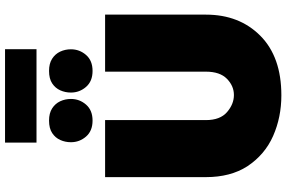

<svg xmlns="http://www.w3.org/2000/svg" viewBox="-212 -936 1164 781"><g transform="rotate(-90 370.5 -546.0)"><path d="M373 16Q283.5 16 207.5 -17.5Q131.5 -51 84 -122.5Q40 -191 40 -291V-701H272V-291Q272 -233 304.5 -205Q337 -177 374 -177Q411 -177 440 -205.5Q469 -234 469 -291V-701H701V-291Q701 -155 615 -69.5Q529 16 373 16ZM270 -752Q228 -752 205 -778.5Q182 -805 182 -840Q182 -863 191 -883.2Q200 -903.5 219.2 -916.2Q238.5 -929 270 -929Q300 -929 319.5 -916.5Q339 -904 348.5 -883.8Q358 -863.5 358 -840Q358 -805 335 -778.5Q312 -752 270 -752ZM472 -752Q430 -752 407 -778.5Q384 -805 384 -840Q384 -863 393 -883.2Q402 -903.5 421.2 -916.2Q440.5 -929 472 -929Q502 -929 521.5 -916.5Q541 -904 550.5 -883.8Q560 -863.5 560 -840Q560 -805 537 -778.5Q514 -752 472 -752ZM560.5 -980H180.5V-1108H560.5Z"/></g></svg>

Font: Argentum Novus Black
Style: Regular
Weight: 900
Designer: Julieta Ulanovsky (font) & Cristiano Sobral (main changes)
Foundry: Julieta Ulanovsky (font) & Cristiano Sobral (main changes)
Version: Version 3.00;November 27, 2020;FontCreator 13.0.0.2655 64-bi